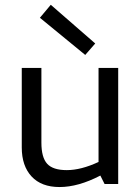

<svg xmlns="http://www.w3.org/2000/svg" viewBox="-20 -761 578 794"><path d="M70 0ZM256.2 -57.5Q315 -57.5 387.5 -91.2V-480H468.8V0H412.5L395 -35Q303.8 12.5 226.2 12.5Q151.2 12.5 110.6 -31.2Q70 -75 70 -151.2V-480H151.2V-171.2Q151.2 -110 175 -83.8Q198.8 -57.5 256.2 -57.5ZM332.5 -533.8 145 -687.5 190 -741.2 373.8 -581.2Z"/></svg>

Font: Cambay
Style: Regular
Weight: 400
Designer: Pooja Saxena
Foundry: Pooja Saxena
Version: Version 1.181;PS 001.181;hotconv 1.0.70;makeotf.lib2.5.58329